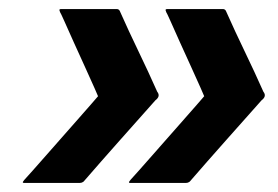

<svg xmlns="http://www.w3.org/2000/svg" viewBox="-20 -549 615 425"><path d="M269 -144Q264 -144 266 -147Q268 -150 269 -151Q270 -152 287 -171Q304 -190 328 -217.5Q352 -245 376 -272Q400 -299 416 -317.5Q432 -336 432 -336Q432 -336 424 -354.5Q416 -373 403.5 -400Q391 -427 378.5 -455Q366 -483 357.5 -502Q349 -521 348 -522Q347 -524 346.5 -526.5Q346 -529 351 -529Q382 -529 412 -529Q442 -529 473 -529Q478 -529 480 -525Q500 -480 521.5 -435.5Q543 -391 563 -346Q571 -336 559 -327Q519 -282 479 -237Q439 -192 400 -147Q397 -145 395 -144.5Q393 -144 391 -144Q360 -144 330 -144Q300 -144 269 -144ZM34 -144Q29 -144 31 -147Q33 -150 34 -151Q35 -152 52 -171Q69 -190 93 -217.5Q117 -245 141 -272Q165 -299 181 -317.5Q197 -336 197 -336Q197 -336 189 -354.5Q181 -373 168.5 -400Q156 -427 143.5 -455Q131 -483 122.5 -502Q114 -521 113 -522Q112 -524 111.5 -526.5Q111 -529 116 -529Q147 -529 177 -529Q207 -529 238 -529Q243 -529 245 -525Q265 -480 286.5 -435.5Q308 -391 328 -346Q336 -336 324 -327Q284 -282 244 -237Q204 -192 165 -147Q162 -145 160 -144.5Q158 -144 156 -144Q125 -144 95 -144Q65 -144 34 -144Z"/></svg>

Font: Glory Thin ExtraBold
Style: Italic
Weight: 800
Italic angle: -12°
Version: Version 1.011